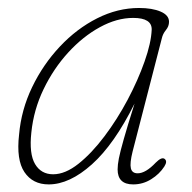

<svg xmlns="http://www.w3.org/2000/svg" viewBox="-20 -466 493 493"><path d="M320.5 -77Q313 -47 316 -34Q319 -21 333.5 -21Q354 -21 380 -48.5Q394.5 -63 402 -58.5Q411 -52.5 402 -38.5Q389.5 -19 368.2 -5.8Q347 7.5 322 7.5Q282 7.5 282 -31Q282 -42.5 285.2 -59.2Q288.5 -76 297.8 -108.8Q307 -141.5 325.5 -200Q273.5 -95.5 216 -44Q158.5 7.5 105 7.5Q64 7.5 42.8 -24Q21.5 -55.5 29 -120.5Q34.5 -184 62.5 -242.2Q90.5 -300.5 133.8 -346.5Q177 -392.5 229.5 -419Q282 -445.5 337 -445.5Q371 -445.5 392.5 -436.2Q414 -427 414 -410Q414 -398.5 406 -388.8Q398 -379 395.5 -367.5ZM60.5 -126Q54.5 -71 70 -44.8Q85.5 -18.5 116.5 -18.5Q147.5 -18.5 181.5 -45.5Q215.5 -72.5 248.2 -116Q281 -159.5 307.8 -210Q334.5 -260.5 351.2 -308Q368 -355.5 369.5 -389.5Q370.5 -420 322 -420Q280 -420 236.5 -396.2Q193 -372.5 155.2 -331.2Q117.5 -290 92 -237.2Q66.5 -184.5 60.5 -126Z"/></svg>

Font: Fraunces 72pt SuperSoft Thin
Style: Italic
Weight: 100
Italic angle: -16°
Version: Version 1.000;[b76b70a41]